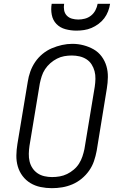

<svg xmlns="http://www.w3.org/2000/svg" viewBox="-20 -975 640 1003"><path d="M251 8Q221 8 192 2Q163 -4 139 -18.5Q115 -33 98 -55.5Q81 -78 73 -105.5Q65 -133 65.5 -163Q66 -193 71 -223L125 -548Q129 -575 138.5 -601.5Q148 -628 164 -651.5Q180 -675 202.5 -693.5Q225 -712 251 -723Q277 -734 304 -740Q331 -746 358 -746Q388 -746 416.5 -738.5Q445 -731 469.5 -717Q494 -703 511 -680Q528 -657 536 -629.5Q544 -602 543.5 -572Q543 -542 538 -512L485 -187Q480 -160 471 -133.5Q462 -107 445.5 -83.5Q429 -60 406.5 -41.5Q384 -23 358 -12Q332 -1 305 3.5Q278 8 251 8ZM252 -50Q272 -50 292 -53.5Q312 -57 330.5 -66Q349 -75 365.5 -89Q382 -103 393 -120.5Q404 -138 410.5 -157.5Q417 -177 421 -196L475 -522Q478 -542 478.5 -563Q479 -584 474 -603Q469 -622 458.5 -638.5Q448 -655 431.5 -665.5Q415 -676 395.5 -680.5Q376 -685 355 -685Q335 -685 315.5 -681.5Q296 -678 277.5 -668.5Q259 -659 243 -645Q227 -631 215.5 -613.5Q204 -596 198 -577Q192 -558 188 -539L134 -213Q131 -193 130.5 -172Q130 -151 134.5 -132Q139 -113 149.5 -97Q160 -81 176 -70Q192 -59 212 -54.5Q232 -50 252 -50ZM379 -815Q350 -815 322 -822.5Q294 -830 275 -849.5Q256 -869 250.5 -897.5Q245 -926 250 -955H315Q312 -938 315 -921.5Q318 -905 329 -893.5Q340 -882 356 -877.5Q372 -873 389 -873Q406 -873 423.5 -877.5Q441 -882 455.5 -893.5Q470 -905 478.5 -921.5Q487 -938 490 -955H555Q552 -935 544.5 -915.5Q537 -896 524.5 -879.5Q512 -863 494.5 -850Q477 -837 458 -829Q439 -821 419 -818Q399 -815 379 -815Z"/></svg>

Font: Iosevka Etoile Light Oblique
Style: Regular
Weight: 300
Italic angle: -9°
Designer: Belleve Invis
Foundry: Belleve Invis
Version: Version 15.5.2; ttfautohint (v1.8.4)